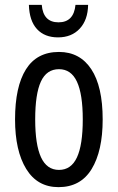

<svg xmlns="http://www.w3.org/2000/svg" viewBox="-20 -761 485 791"><path d="M221 10Q134 10 88 -65Q42 -140 42 -269Q42 -404 87 -475.5Q132 -547 223 -547Q309 -547 356 -476Q403 -405 403 -269Q403 -139 357.5 -64.5Q312 10 221 10ZM223 -61Q273 -61 297 -112.5Q321 -164 321 -269Q321 -373 297 -424.5Q273 -476 223 -476Q172 -476 148.5 -425Q125 -374 125 -269Q125 -165 149 -113Q173 -61 223 -61ZM219 -607Q164 -607 132.5 -641Q101 -675 99 -741H152Q158 -669 221 -669Q284 -669 291 -741H343Q342 -679 308.5 -643Q275 -607 219 -607Z"/></svg>

Font: Noto Sans UI Cond
Style: Regular
Weight: 400
Width: 3
Designer: Monotype Design Team
Foundry: Monotype Imaging Inc.
Version: Version 1.001